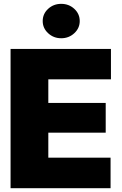

<svg xmlns="http://www.w3.org/2000/svg" viewBox="-20 -983 639 1003"><path d="M35.2 0V-727.5H559.6V-568.4H232.4V-445.3H532.2V-290H232.4V-159.2H557.6V0ZM299.8 -783.2Q259.8 -783.2 231.4 -809.6Q203.1 -835.9 203.1 -873Q203.1 -910.6 231.4 -936.8Q259.8 -962.9 299.8 -962.9Q339.8 -962.9 368.2 -936.8Q396.5 -910.6 396.5 -873Q396.5 -835.9 368.2 -809.6Q339.8 -783.2 299.8 -783.2Z"/></svg>

Font: Inter Tight Black
Style: Regular
Weight: 900
Designer: Rasmus Andersson
Foundry: rsms
Version: Version 3.004; ttfautohint (v1.8.4.7-5d5b)